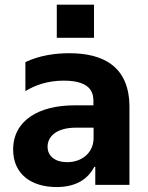

<svg xmlns="http://www.w3.org/2000/svg" viewBox="-20 -776 621 806"><path d="M218.4 -756.4V-617.2H374.6V-756.4ZM217.3 9.2C296.5 9.2 348 -22 375.7 -75.6H380V0H523.4V-326.7C523.4 -497.9 412.6 -552.6 271 -552.6C210.9 -552.6 145.6 -543.3 86.6 -515.3V-393.5C125.7 -417.6 179 -437.5 247.5 -437.5C374.3 -437.5 372.2 -373.9 372.2 -345.2V-333.8H291.9C144.5 -333.8 35.2 -271.3 35.2 -148.1C35.2 -44.4 112.2 9.2 217.3 9.2ZM261.7 -95.2C213.1 -95.2 179.7 -119.3 179.7 -160.2C179.7 -200.6 213.8 -240.1 299.4 -240.1H372.9V-197.1C372.9 -134.6 323.9 -95.2 261.7 -95.2Z"/></svg>

Font: TID UI
Style: Bold
Weight: 700
Designer: The TID Project Authors
Foundry: Bakken & Bæck
Version: Version 1.001;hotconv 1.0.109;makeotfexe 2.5.65596